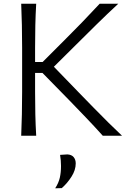

<svg xmlns="http://www.w3.org/2000/svg" viewBox="-20 -733 704 1037"><path d="M94.5 0Q97 -60 98.2 -115.2Q99.5 -170.5 99.5 -236.5V-475Q99.5 -541 98.2 -597Q97 -653 94.5 -713H175.5Q172 -653 170.8 -597Q169.5 -541 169.5 -475V-398H210L336 -524Q380.5 -568.5 422.8 -612Q465 -655.5 518.5 -713H619Q558 -656.5 502.8 -602.2Q447.5 -548 393.5 -494L271 -372.5L408 -231Q443.5 -194.5 484.8 -152.2Q526 -110 566.2 -70.2Q606.5 -30.5 639 0H535Q487 -53.5 443 -99.2Q399 -145 356.5 -189L209.5 -339H169.5V-236.5Q169.5 -170.5 170.8 -115.2Q172 -60 175.5 0ZM278 284Q297 254.5 303.2 226.2Q309.5 198 309.5 163.5Q309.5 148.5 308.2 133.2Q307 118 304.5 103.5L343.5 101Q366.5 102 377.8 115.5Q389 129 389 149.5Q389 185.5 366.2 221.2Q343.5 257 313.5 283Z"/></svg>

Font: Commissioner Flair Light
Style: Regular
Weight: 300
Designer: Kostas Bartsokas
Foundry: Kostas Bartsokas
Version: Version 1.000; ttfautohint (v1.8.3)